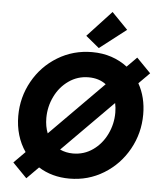

<svg xmlns="http://www.w3.org/2000/svg" viewBox="-64 -1022 913 1103"><g transform="rotate(5 393.0 -470.5)"><path d="M197.3 -41.5 129.4 26.9 47.4 -57.1 112.3 -122.6Q83 -164.6 67.6 -216.3Q52.2 -268.1 52.2 -326.2Q52.2 -434.1 103.8 -526.4Q155.3 -618.7 245.1 -673.3Q335 -728 443.8 -728Q503.9 -728 555.2 -710.9Q606.4 -693.8 647.5 -662.1L704.1 -719.2L785.6 -635.7L723.1 -572.8Q766.6 -495.6 766.6 -396.5Q766.6 -288.1 714.8 -195.3Q663.1 -102.5 573.5 -47.6Q483.9 7.3 376 7.3Q274.9 7.3 197.3 -41.5ZM606 -392.6Q606 -421.9 600.1 -448.2L308.6 -154.3Q343.3 -138.2 383.8 -138.2Q447.8 -138.2 498.5 -174.1Q549.3 -210 577.6 -268.6Q606 -327.1 606 -392.6ZM401.4 -818.4 540 -967.8 632.3 -873 479 -754.4ZM229.5 -240.7 536.6 -550.8Q495.6 -582 436 -582Q372.6 -582 321.5 -546.1Q270.5 -510.3 242.2 -451.9Q213.9 -393.6 213.9 -328.1Q213.9 -280.3 229.5 -240.7Z"/></g></svg>

Font: Reddit Sans Fudge ExBold Italic
Style: Regular
Weight: 800
Italic angle: -11.25°
Designer: Stephen Hutchings
Version: Version 1.013